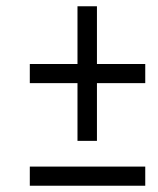

<svg xmlns="http://www.w3.org/2000/svg" viewBox="-20 -592 505 612"><path d="M227 -143H289V-327H443V-388H289V-572H227V-388H75V-327H227ZM75 0H443V-61H75Z"/></svg>

Font: Noto Serif Condensed Medium
Style: Italic
Weight: 500
Width: 3
Italic angle: -12°
Designer: Monotype Design Team
Foundry: Monotype Imaging Inc.
Version: Version 2.013